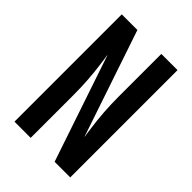

<svg xmlns="http://www.w3.org/2000/svg" viewBox="-215 -832 930 930"><g transform="rotate(45 250.0 -367.5)"><path d="M59 0V-735H166L351 -187Q351 -191 350.5 -194.5Q350 -198 349 -202L344 -239Q337 -289 333.5 -339.5Q330 -390 330 -441V-735H441V0H334L149 -548Q149 -544 149.5 -540.5Q150 -537 151 -533L156 -496Q163 -446 166.5 -395.5Q170 -345 170 -294V0Z"/></g></svg>

Font: Iosevka Curly
Style: Bold
Weight: 700
Monospace: yes
Designer: Belleve Invis
Foundry: Belleve Invis
Version: Version 22.1.2; ttfautohint (v1.8.4)